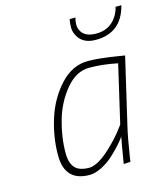

<svg xmlns="http://www.w3.org/2000/svg" viewBox="-109 -806 783 900"><g transform="rotate(-15 282.0 -356.0)"><path d="M215 9Q95 9 95 -118Q95 -206 123 -294Q151 -382 210 -445.5Q269 -509 345 -509Q396 -509 489 -494L520 -489L444 -163Q433 -117 419 -28L415 -1L382 1Q399 -103 404 -126Q400 -121 393 -111.5Q386 -102 364.5 -79Q343 -56 321.5 -38Q300 -20 270.5 -5.5Q241 9 215 9ZM479 -462Q406 -477 342.5 -477Q279 -477 228.5 -416.5Q178 -356 155 -276Q132 -196 132 -118Q132 -71 153 -47.5Q174 -24 222 -24Q276 -24 369 -126Q390 -149 402 -166L414 -182ZM341 -721Q336 -705 336 -686.5Q336 -668 348 -650Q368 -623 416 -623Q464 -623 494.5 -650Q525 -677 536 -721H564Q532 -595 407 -595Q350 -595 325 -632Q309 -656 309 -679.5Q309 -703 313 -721Z"/></g></svg>

Font: Titillium Web ExtraLight
Style: Italic
Weight: 275
Italic angle: -13°
Version: Version 1.002;PS 57.000;hotconv 1.0.70;makeotf.lib2.5.55311